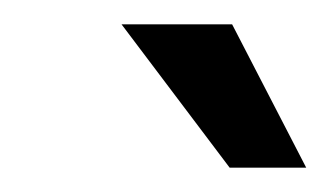

<svg xmlns="http://www.w3.org/2000/svg" viewBox="-20 -686 272 158"><path d="M80 -666H171L232 -548H169Z"/></svg>

Font: Decalotype
Style: Italic
Weight: 400
Italic angle: -12°
Designer: Alfredo Marco Pradil
Foundry: Alfredo Marco Pradil
Version: Version 1.0